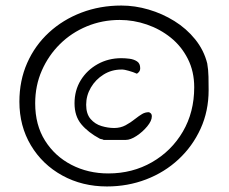

<svg xmlns="http://www.w3.org/2000/svg" viewBox="-20 -807 827 693"><path d="M366 -134Q277 -134 205 -173.5Q133 -213 91.5 -282.5Q50 -352 50 -440Q50 -516 78 -579.5Q106 -643 156.5 -689.5Q207 -736 274 -761.5Q341 -787 418 -787Q467 -787 516.5 -772.5Q566 -758 609.5 -731Q653 -704 684.5 -665Q716 -626 728 -578Q732 -555 732.5 -530Q733 -505 733 -482Q733 -406 704 -342.5Q675 -279 624.5 -232Q574 -185 507.5 -159.5Q441 -134 366 -134ZM371 -181Q458 -181 528.5 -221.5Q599 -262 640 -332Q681 -402 681 -492Q681 -549 658 -594.5Q635 -640 596.5 -671Q558 -702 510 -718.5Q462 -735 412 -735Q349 -735 293.5 -712Q238 -689 196.5 -648Q155 -607 131 -552.5Q107 -498 107 -434Q107 -356 142.5 -299.5Q178 -243 238 -212Q298 -181 371 -181ZM354 -302Q351 -304 347.5 -304.5Q344 -305 341 -306Q298 -329 273.5 -358.5Q249 -388 249 -434Q249 -481 271.5 -517.5Q294 -554 332.5 -575.5Q371 -597 418 -597Q432 -597 447.5 -595Q463 -593 474.5 -585.5Q486 -578 486 -561Q486 -553 482 -548Q478 -543 474 -541Q461 -547 444.5 -551.5Q428 -556 423 -556H418Q383 -556 354 -538Q325 -520 308 -491Q291 -462 291 -429Q291 -396 307 -377.5Q323 -359 346.5 -352Q370 -345 392 -345Q415 -345 433.5 -355Q452 -365 468 -378Q482 -389 493 -395.5Q504 -402 517 -402Q519 -402 523.5 -398.5Q528 -395 528 -387Q528 -371 511.5 -351Q495 -331 473 -316.5Q451 -302 434 -302Z"/></svg>

Font: Fuzzy Bubbles
Style: Regular
Weight: 400
Designer: Robert E. Leuschke
Foundry: Robert E. Leuschke
Version: Version 1.010; ttfautohint (v1.8.3)